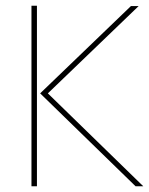

<svg xmlns="http://www.w3.org/2000/svg" viewBox="-20 -650 520 670"><path d="M108.9 -629.9V0H89.8V-629.9ZM147 -324.2 480 0H453.1L120.1 -324.2L437 -628.9H463.9Z"/></svg>

Font: Sinkin Sans 100 Thin
Style: Regular
Weight: 100
Designer: Keith Bates
Foundry: K-Type
Version: Sinkin Sans (version 1.0)  by Keith Bates   •   © 2014   www